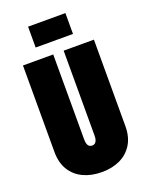

<svg xmlns="http://www.w3.org/2000/svg" viewBox="-165 -978 832 1073"><g transform="rotate(-20 250.5 -441.5)"><path d="M362 -894H140V-770H362ZM461 -186V-700H281V-195Q281 -179 277.5 -168.5Q274 -158 267 -152.5Q260 -147 250 -147Q240 -147 233 -152Q226 -157 222.5 -167.5Q219 -178 219 -195V-700H39V-186Q39 -122 66 -78Q93 -34 141 -11.5Q189 11 251 11Q313 11 360 -11.5Q407 -34 434 -78Q461 -122 461 -186Z"/></g></svg>

Font: Advent Pro Black
Style: Regular
Weight: 900
Version: Version 3.000